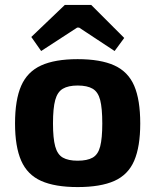

<svg xmlns="http://www.w3.org/2000/svg" viewBox="-20 -747 630 779"><path d="M295 -507Q388 -507 444 -481.5Q500 -456 524.5 -399Q549 -342 549 -246Q549 -152 524.5 -95Q500 -38 444 -13Q388 12 295 12Q203 12 147 -13Q91 -38 66 -95Q41 -152 41 -246Q41 -342 66 -399Q91 -456 147 -481.5Q203 -507 295 -507ZM295 -400Q257 -400 235 -387Q213 -374 204 -341Q195 -308 195 -246Q195 -186 204 -153Q213 -120 235 -107.5Q257 -95 295 -95Q334 -95 356 -107.5Q378 -120 386.5 -153Q395 -186 395 -246Q395 -308 386.5 -341Q378 -374 356 -387Q334 -400 295 -400ZM350 -727 484 -593 445 -540 301 -635H293L147 -540L107 -597L243 -727Z"/></svg>

Font: Exo 2
Style: Bold
Weight: 700
Designer: Natanael Gama
Foundry: Natanael Gama
Version: Version 2.010